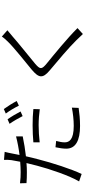

<svg xmlns="http://www.w3.org/2000/svg" viewBox="550 -1390 901 2040"><g transform="rotate(-90 1000.0 -369.5)"><path d="M523 -223 456 -230C447 -187 441 -152 441 -115C441 -16 527 31 682 31C754 31 820 24 874 16L877 -56C817 -44 748 -36 683 -36C535 -36 508 -85 508 -132C508 -159 514 -190 523 -223ZM407 -770 322 -777C324 -757 322 -724 319 -698C316 -677 310 -643 302 -605C263 -602 226 -600 192 -600C156 -600 119 -601 73 -607L75 -538C112 -535 147 -534 190 -534C220 -534 253 -535 288 -538C279 -499 269 -460 260 -426C223 -285 154 -83 93 21L172 48C224 -60 291 -267 327 -410C339 -454 350 -500 360 -544C431 -552 504 -564 571 -578V-649C509 -633 440 -620 374 -612C380 -642 385 -670 390 -693C394 -712 401 -749 407 -770ZM508 -465V-398C569 -405 630 -409 692 -409C750 -409 808 -404 860 -397L862 -465C809 -471 748 -473 689 -473C625 -473 560 -470 508 -465ZM753 -739 705 -718C732 -680 767 -619 787 -579L836 -601C815 -643 779 -703 753 -739ZM862 -779 814 -758C843 -720 876 -664 898 -619L947 -642C928 -680 889 -742 862 -779Z M1699 -741 1632 -800C1621 -782 1597 -755 1578 -736C1511 -667 1357 -546 1281 -483C1193 -408 1181 -367 1275 -289C1368 -212 1521 -82 1593 -8C1617 16 1639 39 1659 61L1722 4C1615 -104 1440 -246 1347 -322C1280 -377 1282 -393 1343 -446C1418 -509 1564 -624 1633 -686C1649 -699 1679 -725 1699 -741Z"/></g></svg>

Font: Source Han Sans JP Normal
Style: Regular
Weight: 350
Designer: Ryoko NISHIZUKA 西塚涼子 (kana, bopomofo & ideographs); Paul D. Hunt (Latin, Greek & Cyrillic); Sandoll Communications 산돌커뮤니
Foundry: Adobe
Version: Version 2.002;hotconv 1.0.116;makeotfexe 2.5.65601